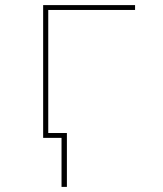

<svg xmlns="http://www.w3.org/2000/svg" viewBox="-20 -540 640 752"><path d="M221 192V0H149V-520H509V-501H169V-19H242V192Z"/></svg>

Font: Zed Sans Thin Extended
Style: Regular
Weight: 100
Width: 7
Designer: Belleve Invis
Foundry: Belleve Invis
Version: Version 1.0.0; ttfautohint (v1.8.4)